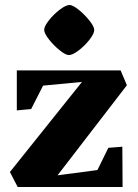

<svg xmlns="http://www.w3.org/2000/svg" viewBox="-20 -744 550 764"><path d="M411.1 -155.8 466.8 -160.2 467.8 0H50.3L19.5 -59.6L306.2 -418L151.4 -403.3L104 -310.1L46.9 -304.7V-463.9H460L484.9 -404.8L209 -46.4L367.7 -67.4ZM155.8 -625.5Q155.8 -639.2 174.6 -663.1Q193.4 -687 217.8 -705.6Q242.2 -724.1 256.8 -724.1Q269.5 -724.1 293.2 -705.1Q316.9 -686 335.9 -662.1Q355 -638.2 355 -624.5Q355 -610.4 336.4 -586.4Q317.9 -562.5 293.5 -543.7Q269 -524.9 253.9 -524.9Q241.2 -524.9 217.5 -543.9Q193.8 -563 174.8 -587.2Q155.8 -611.3 155.8 -625.5Z"/></svg>

Font: Vesper Libre Heavy
Style: Regular
Weight: 900
Designer: Robert Keller & Kimya Gandhi
Foundry: Mota Italic
Version: Version 1.058